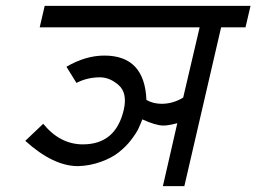

<svg xmlns="http://www.w3.org/2000/svg" viewBox="-20 -633 872 653"><path d="M206 -406Q271 -444 335 -444Q472 -444 478 -293Q501 -280 530 -280Q568 -280 603 -301L659 -540H115L132 -613H832L815 -540H732L607 0H534L583 -214Q553 -206 536 -206Q510 -206 464 -227Q461 -218 451 -196Q445 -182 425 -156Q410 -136 384 -115Q360 -96 324 -83Q286 -69 245 -68Q161 -68 66 -154L127 -212Q184 -142 262 -142Q374 -142 401 -260Q414 -317 383 -344Q353 -370 320 -370Q277 -370 240 -351Z"/></svg>

Font: Miedinger
Style: Italic
Weight: 400
Italic angle: -13°
Version: Version 001.000